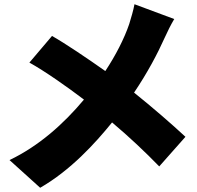

<svg xmlns="http://www.w3.org/2000/svg" viewBox="-20 -825 932 908"><path d="M616 -805C611 -777 600 -740 591 -711C567 -641 527 -563 478 -489C393 -549 291 -618 226 -655L119 -529C193 -488 298 -414 377 -354C280 -238 163 -134 25 -68L170 63C314 -20 429 -146 510 -246C592 -177 668 -105 733 -38L857 -178C796 -235 698 -320 614 -387C678 -482 725 -571 759 -647C770 -672 789 -710 804 -735Z"/></svg>

Font: GenEiGothic-pro-Heavy
Style: Bold
Weight: 900
Designer: Ryoko NISHIZUKA (kana & ideographs); Paul D. Hunt (Latin, Greek & Cyrillic); Wenlong ZHANG (bopomofo); Sandoll Communica
Foundry: Adobe Systems Incorporated; o_tamon
Version: Version 1.000.140830